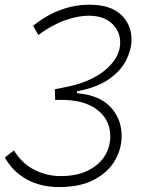

<svg xmlns="http://www.w3.org/2000/svg" viewBox="-43 -547 649 802"><path d="M204.6 234.4Q126.5 234.4 68.4 202.1Q10.3 169.9 -22.9 110.8L15.1 81.5Q50.3 137.7 102.1 163.1Q153.8 188.5 210.4 188.5Q278.3 188.5 325.2 165Q372.1 141.6 395.8 102.3Q419.4 63 417.5 16.1Q415 -49.3 361.8 -89.6Q308.6 -129.9 210.9 -129.9Q209 -129.9 203.9 -129.9Q198.7 -129.9 187.5 -129.4L186 -174.3Q213.4 -179.2 235.8 -184.1Q258.3 -189 274.4 -193.4Q326.7 -208 368.4 -234.1Q410.2 -260.3 434.6 -295.2Q459 -330.1 459 -370.1Q459 -416.5 424.3 -449Q389.6 -481.4 327.1 -481.4Q283.7 -481.4 229.5 -462.6Q175.3 -443.8 117.2 -400.9L95.2 -439.5Q205.6 -527.3 331.5 -527.3Q417.5 -527.3 461.9 -486.1Q506.3 -444.8 506.3 -381.8Q506.3 -341.3 485.1 -297.4Q463.9 -253.4 414.1 -217.8Q364.3 -182.1 278.8 -165.5V-157.7L287.1 -156.7Q373 -147.9 417.7 -100.8Q462.4 -53.7 464.8 12.2Q467.3 69.8 438.7 120.6Q410.2 171.4 351.6 202.9Q293 234.4 204.6 234.4Z"/></svg>

Font: Cascadia Mono ExtraLight
Style: Italic
Weight: 200
Italic angle: -10°
Monospace: yes
Designer: Aaron Bell
Foundry: Saja Typeworks
Version: Version 2404.023; ttfautohint (v1.8.4)